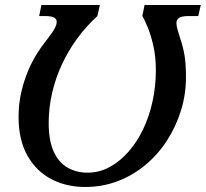

<svg xmlns="http://www.w3.org/2000/svg" viewBox="-20 -734 820 765"><path d="M319 11Q244 11 184 -20.5Q124 -52 89 -114.5Q54 -177 54 -268Q54 -320 64.5 -365.5Q75 -411 91 -449.5Q107 -488 126.5 -519Q146 -550 164 -572Q177 -589 186.5 -602.5Q196 -616 201 -627Q206 -638 206 -647Q206 -659 194.5 -664.5Q183 -670 161 -670H136L145 -714H378L368 -670Q324 -630 288 -581Q252 -532 226.5 -477Q201 -422 187.5 -363Q174 -304 174 -244Q174 -174 194 -130Q214 -86 249.5 -66Q285 -46 328 -46Q375 -46 416 -68Q457 -90 491.5 -129Q526 -168 550.5 -219.5Q575 -271 588 -331Q601 -391 601 -454Q601 -506 591.5 -549Q582 -592 569.5 -623Q557 -654 547 -670L556 -714H780L770 -670H730Q705 -670 694 -663Q683 -656 683 -642Q683 -632 687 -617.5Q691 -603 698 -581Q709 -549 715 -515Q721 -481 721 -426Q721 -358 701 -293.5Q681 -229 645 -173.5Q609 -118 559 -76.5Q509 -35 448.5 -12Q388 11 319 11Z"/></svg>

Font: ET Text
Style: Italic
Weight: 470
Italic angle: -12°
Designer: Monotype Design Team
Foundry: Monotype Imaging Inc.
Version: Version 2.009